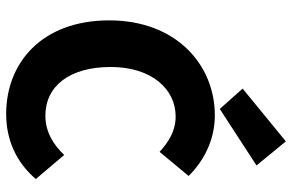

<svg xmlns="http://www.w3.org/2000/svg" viewBox="-182 -752 946 622"><g transform="rotate(90 291.0 -441.0)"><path d="M349 12C434 12 506 -21 560 -84L482 -176C450 -142 408 -115 355 -115C259 -115 197 -193 197 -327C197 -458 268 -537 357 -537C404 -537 439 -515 472 -485L550 -579C506 -624 438 -664 354 -664C189 -664 46 -538 46 -322C46 -103 184 12 349 12ZM333 -680 516 -799 438 -894 267 -754Z"/></g></svg>

Font: Giro Sans Regular
Style: Bold
Weight: 700
Designer: Paul D. Hunt
Foundry: Adobe Systems Incorporated
Version: Version 1.000;PS 1.0;hotconv 1.0.88;makeotf.lib2.5.647800